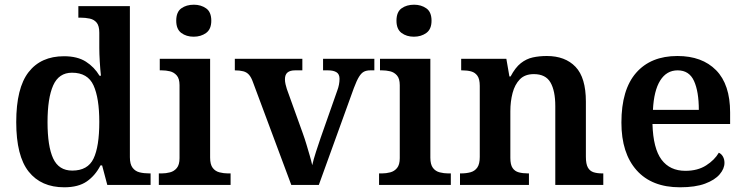

<svg xmlns="http://www.w3.org/2000/svg" viewBox="-20 -786 3168 816"><path d="M253 10Q155 10 102 -56.5Q49 -123 49 -267Q49 -412 101.5 -479.5Q154 -547 252 -547Q309 -547 345 -524Q381 -501 403 -464H409Q406 -491 404 -524.5Q402 -558 402 -582V-647Q402 -676 391 -689.5Q380 -703 361.5 -707Q343 -711 321 -711H313V-760H532V-118Q532 -88 543.5 -73Q555 -58 573.5 -53.5Q592 -49 615 -49H620V0H436L414 -83H407Q385 -40 349 -15Q313 10 253 10ZM287 -61Q353 -61 377.5 -112Q402 -163 402 -268Q402 -369 377.5 -423Q353 -477 286 -477Q230 -477 206 -423Q182 -369 182 -267Q182 -164 206 -112.5Q230 -61 287 -61Z M655 0V-49H668Q685 -49 702.5 -53.5Q720 -58 731.5 -72Q743 -86 743 -114V-424Q743 -452 731 -465.5Q719 -479 702 -483Q685 -487 668 -487H659V-536H873V-116Q873 -87 884 -72.5Q895 -58 913 -53.5Q931 -49 948 -49H960V0ZM803 -630Q772 -630 750.5 -646Q729 -662 729 -698Q729 -735 750.5 -750.5Q772 -766 804 -766Q834 -766 856 -750.5Q878 -735 878 -698Q878 -662 856 -646Q834 -630 803 -630Z M1055 -437Q1048 -457 1038.5 -468Q1029 -479 1014 -483Q999 -487 978 -487V-536H1265V-487H1234Q1213 -487 1202 -478Q1191 -469 1191 -449Q1191 -439 1193.5 -428Q1196 -417 1199 -408L1267 -219Q1275 -197 1282.5 -172Q1290 -147 1296.5 -124.5Q1303 -102 1307 -84Q1312 -107 1323 -141Q1334 -175 1343 -201L1413 -400Q1418 -413 1420.5 -426Q1423 -439 1423 -451Q1423 -471 1410 -479Q1397 -487 1374 -487H1353V-536H1571V-487H1554Q1538 -487 1527 -481.5Q1516 -476 1506 -460Q1496 -444 1484 -412L1335 0H1218Z M1591 0V-49H1604Q1621 -49 1638.5 -53.5Q1656 -58 1667.5 -72Q1679 -86 1679 -114V-424Q1679 -452 1667 -465.5Q1655 -479 1638 -483Q1621 -487 1604 -487H1595V-536H1809V-116Q1809 -87 1820 -72.5Q1831 -58 1849 -53.5Q1867 -49 1884 -49H1896V0ZM1739 -630Q1708 -630 1686.5 -646Q1665 -662 1665 -698Q1665 -735 1686.5 -750.5Q1708 -766 1740 -766Q1770 -766 1792 -750.5Q1814 -735 1814 -698Q1814 -662 1792 -646Q1770 -630 1739 -630Z M1935 0V-49H1939Q1962 -49 1980 -54Q1998 -59 2008.5 -74Q2019 -89 2019 -119V-421Q2019 -450 2009 -464Q1999 -478 1982.5 -482.5Q1966 -487 1944 -487H1940V-536H2132L2145 -461H2150Q2170 -499 2193.5 -517.5Q2217 -536 2244.5 -542Q2272 -548 2304 -548Q2382 -548 2426 -502Q2470 -456 2470 -354V-120Q2470 -89 2478.5 -74Q2487 -59 2502.5 -54Q2518 -49 2540 -49H2544V0H2340V-335Q2340 -400 2319.5 -435.5Q2299 -471 2249 -471Q2211 -471 2189.5 -449Q2168 -427 2158.5 -391Q2149 -355 2149 -313V-115Q2149 -86 2158.5 -72Q2168 -58 2185 -53.5Q2202 -49 2224 -49H2228V0Z M2870 10Q2750 10 2685.5 -62.5Q2621 -135 2621 -265Q2621 -405 2683.5 -476.5Q2746 -548 2859 -548Q2964 -548 3023.5 -487.5Q3083 -427 3083 -308V-259H2753Q2756 -155 2791.5 -107.5Q2827 -60 2893 -60Q2945 -60 2981 -83Q3017 -106 3035 -137Q3046 -132 3052.5 -120.5Q3059 -109 3059 -94Q3059 -69 3038.5 -45Q3018 -21 2976.5 -5.5Q2935 10 2870 10ZM2950 -319Q2950 -397 2929.5 -442Q2909 -487 2860 -487Q2813 -487 2786 -444Q2759 -401 2755 -319Z"/></svg>

Font: Noto Serif Kannada SemiBold
Style: Regular
Weight: 600
Version: Version 2.003